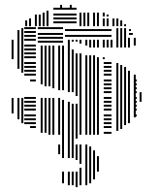

<svg xmlns="http://www.w3.org/2000/svg" viewBox="-20 -556 630 792"><path d="M36 -88H28V-152H36ZM36 -312H28V-392H36ZM60 -64H52V-152H60ZM60 -272H52V-432H60ZM76 -48H68V-152H76ZM76 -256H68V-440H76ZM128 -28H104V-36H128ZM128 -44H80V-52H128ZM128 -60H80V-68H128ZM128 -76H80V-84H128ZM128 -100H80V-108H128ZM128 -116H80V-124H128ZM128 -132H80V-140H128ZM128 -148H80V-156H128ZM128 -220H104V-228H128ZM128 -244H80V-252H128ZM128 -260H80V-268H128ZM128 -276H80V-284H128ZM128 -292H80V-300H128ZM128 -316H80V-324H128ZM128 -332H80V-340H128ZM128 -348H80V-356H128ZM128 -364H80V-372H128ZM128 -388H80V-396H128ZM128 -404H80V-412H128ZM128 -420H80V-428H128ZM128 -436H80V-444H128ZM156 -8H148V-152H156ZM156 -208H148V-368H156ZM172 -8H164V-152H172ZM172 -200H164V-368H172ZM188 0H180V-152H188ZM188 -200H180V-368H188ZM204 0H196V-152H204ZM204 -192H196V-368H204ZM228 80H220V40H228ZM228 0H220V-152H228ZM228 -184H220V-368H228ZM244 200H236V152H244ZM244 96H236V-144H244ZM244 -184H236V-368H244ZM240 -380H136V-388H240ZM240 -396H136V-404H240ZM240 -412H136V-420H240ZM240 -436H136V-444H240ZM268 208H260V152H268ZM268 96H260V-136H268ZM268 -176H260V-312H268ZM284 208H276V152H284ZM284 96H276V-128H284ZM284 -176H276V-312H284ZM300 216H292V152H300ZM300 104H292V40H300ZM300 16H292V-128H300ZM300 -160H292V-312H300ZM316 208H308V136H316ZM316 120H308V40H316ZM316 0H308V-312H316ZM340 208H332V40H340ZM340 0H332V-312H340ZM356 200H348V48H356ZM356 0H348V-312H356ZM372 184H364V64H372ZM372 0H364V-312H372ZM388 152H380V88H388ZM388 0H380V-312H388ZM440 -4H408V-12H440ZM440 -28H408V-36H440ZM440 -44H408V-52H440ZM440 -60H408V-68H440ZM440 -76H408V-84H440ZM440 -100H408V-108H440ZM440 -116H408V-124H440ZM440 -132H408V-140H440ZM440 -148H408V-156H440ZM440 -172H408V-180H440ZM440 -188H408V-196H440ZM440 -204H408V-212H440ZM440 -220H408V-228H440ZM440 -244H408V-252H440ZM440 -260H408V-268H440ZM440 -276H408V-284H440ZM440 -292H408V-300H440ZM268 -312H260V-392H268ZM284 -312H276V-352H284ZM284 -384H276V-392H284ZM300 -312H292V-336H300ZM300 -384H292V-392H300ZM316 -312H308V-336H316ZM316 -376H308V-392H316ZM340 -312H332V-328H340ZM340 -368H332V-392H340ZM356 -312H348V-328H356ZM356 -360H348V-392H356ZM372 -312H364V-328H372ZM372 -360H364V-392H372ZM388 -312H380V-320H388ZM388 -360H380V-392H388ZM412 -312H404V-320H412ZM412 -360H404V-392H412ZM428 -360H420V-392H428ZM444 -360H436V-392H444ZM440 -404H248V-412H440ZM440 -428H248V-436H440ZM468 -16H460V-296H468ZM468 -360H460V-400H468ZM484 -24H476V-288H484ZM484 -360H476V-400H484ZM500 -40H492V-280H500ZM500 -360H492V-400H500ZM516 -48H508V-264H516ZM516 -360H508V-400H516ZM540 -72H532V-248H540ZM540 -368H532V-400H540ZM544 -76H536V-84H544ZM544 -100H536V-108H544ZM544 -116H536V-124H544ZM544 -132H536V-140H544ZM544 -148H536V-156H544ZM544 -172H536V-180H544ZM544 -188H536V-196H544ZM544 -204H536V-212H544ZM544 -220H536V-228H544ZM564 -136H556V-176H564ZM468 -400H460V-440H468ZM484 -400H476V-440H484ZM500 -400H492V-440H500ZM528 -412H512V-420H528ZM520 -428H512V-436H520ZM92 -448H84V-472H92ZM108 -448H100V-480H108ZM132 -448H124V-496H132ZM148 -448H140V-496H148ZM164 -448H156V-504H164ZM180 -448H172V-512H180ZM296 -460H200V-468H296ZM296 -476H200V-484H296ZM296 -492H200V-500H296ZM296 -516H200V-524H296ZM316 -448H308V-504H316ZM332 -448H324V-504H332ZM348 -448H340V-504H348ZM372 -448H364V-504H372ZM388 -448H380V-504H388ZM412 -448H404V-480H412ZM428 -448H420V-480H428ZM452 -448H444V-480H452ZM468 -448H460V-480H468ZM484 -448H476V-472H484ZM500 -448H492V-456H500ZM412 -488H404V-504H412ZM428 -488H420V-496H428ZM236 -520H228V-536H236ZM276 -520H268V-536H276Z"/></svg>

Font: Rubik Lines
Style: Regular
Weight: 400
Designer: Hubert and Fischer, NaN
Foundry: Hubert and Fischer, NaN
Version: Version 2.201